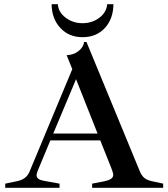

<svg xmlns="http://www.w3.org/2000/svg" viewBox="-20 -899 806 919"><path d="M761 -20V0H421V-20L473 -30Q499 -35 510.5 -42.5Q522 -50 522 -62Q522 -71 513 -94L460 -227H221L159 -78Q155 -64 155 -60Q155 -40 188 -34L265 -20V0H5V-20L58 -31Q84 -36 99 -47.5Q114 -59 122 -79L326 -568L299 -635Q325 -636 343.5 -646.5Q362 -657 372 -671.5Q382 -686 382 -698H394L648 -82Q658 -57 672.5 -46Q687 -35 715 -30ZM447 -260 344 -520 235 -260ZM227 -879H257Q259 -841 294 -814.5Q329 -788 375 -788Q421 -788 455.5 -814Q490 -840 493 -879H523Q522 -808 481.5 -764.5Q441 -721 375 -721Q310 -721 269 -765Q228 -809 227 -879Z"/></svg>

Font: Ibarra Real Nova SemiBold
Style: Regular
Weight: 600
Designer: Jose Maria Ribagorda & Octavio Pardo
Foundry: Jose Maria Ribagorda
Version: Version 1.014